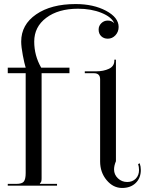

<svg xmlns="http://www.w3.org/2000/svg" viewBox="-20 -911 726 942"><path d="M471.2 -119.1V-522Q471.2 -551.8 440.9 -551.8H396V-561H451.2Q487.8 -561 514.4 -573.5Q541 -585.9 541 -613.8V-618.2H548.8V-532.2V-120.1Q539.6 -98.6 539.6 -79.6Q539.6 -54.2 558.6 -36.1Q577.6 -18.1 604 -18.1Q629.9 -18.1 646 -34.4Q662.1 -50.8 662.1 -77.1Q662.1 -92.8 657.7 -106L665.5 -109.9Q670.9 -93.8 670.9 -77.1Q670.9 -37.6 645.8 -13.2Q620.6 11.2 579.1 11.2Q535.2 11.2 503.2 -27.1Q471.2 -65.4 471.2 -119.1ZM18.1 0V-8.8H60.1Q87.9 -8.8 96.9 -20.3Q106 -31.7 106 -62V-551.8H18.1V-579.1H106Q100.1 -597.2 92 -639.4Q84 -681.6 84 -707Q84 -790 157.5 -840.6Q231 -891.1 351.1 -891.1Q438.5 -891.1 500.2 -858.2Q562 -825.2 562 -778.8Q562 -754.9 546.4 -738Q530.8 -721.2 508.8 -721.2Q489.3 -721.2 476.6 -733.4Q463.9 -745.6 463.9 -766.1Q463.9 -784.2 477.1 -797.1Q490.2 -810.1 508.8 -810.1Q528.3 -810.1 540.5 -796.9Q527.8 -827.6 477.8 -847.9Q427.7 -868.2 362.8 -868.2Q266.1 -868.2 207 -823.7Q147.9 -779.3 147.9 -707Q147.9 -638.2 182.1 -579.1H320.8V-551.8H184.1V-37.1Q184.1 -25.4 182.6 -21Q181.2 -16.6 175.8 -11.2V-8.8H259.8V0Z"/></svg>

Font: FoglihtenNo07calt
Style: Regular
Weight: 500
Designer: gluk (gluksza@wp.pl)
Foundry: gluk (gluksza@wp.pl)
Version: Version 0.844